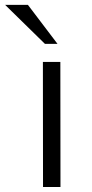

<svg xmlns="http://www.w3.org/2000/svg" viewBox="-103 -749 368 769"><path d="M77.1 -573.2 -82.5 -729.5H8.8L127.4 -573.2ZM69.3 0 68.8 -501H138.7L139.2 0Z"/></svg>

Font: Ride Light
Style: Regular
Weight: 300
Version: Version 3.000